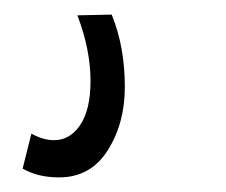

<svg xmlns="http://www.w3.org/2000/svg" viewBox="-20 -23 310 263"><path d="M11 208 23 160Q39 169 54 169Q76 169 90 148Q104 127 104 88Q104 45 86 -2L133 -3Q151 41 151 96Q151 146 127.5 183Q104 220 61 220Q32 220 11 208Z"/></svg>

Font: Georama Condensed
Style: Italic
Weight: 400
Width: 3
Italic angle: -9°
Designer: Jean-Baptiste Levee
Foundry: Production Type
Version: Version 1.000